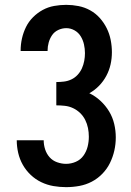

<svg xmlns="http://www.w3.org/2000/svg" viewBox="-20 -763 540 791"><path d="M252 8Q226 8 200 3.5Q174 -1 150 -12.5Q126 -24 106.5 -42.5Q87 -61 74 -84Q61 -107 55 -133Q49 -159 49 -185H160Q160 -166 166 -147.5Q172 -129 184.5 -115Q197 -101 215.5 -94.5Q234 -88 252 -88Q273 -88 292.5 -96.5Q312 -105 324 -122Q336 -139 341 -159Q346 -179 346 -200Q346 -218 342.5 -235.5Q339 -253 331 -269Q323 -285 310 -297.5Q297 -310 281 -317.5Q265 -325 247.5 -327Q230 -329 212 -329V-425Q228 -425 244 -427Q260 -429 274.5 -436Q289 -443 300 -455Q311 -467 317.5 -481.5Q324 -496 327 -512Q330 -528 330 -544Q330 -562 326 -580Q322 -598 312.5 -613.5Q303 -629 287 -638Q271 -647 253 -647Q236 -647 220 -639.5Q204 -632 194.5 -618Q185 -604 180.5 -587.5Q176 -571 176 -554V-553H65V-555Q65 -580 70.5 -604.5Q76 -629 87 -651.5Q98 -674 116 -692Q134 -710 156 -722Q178 -734 203 -738.5Q228 -743 253 -743Q278 -743 303.5 -738Q329 -733 351.5 -720.5Q374 -708 391 -689Q408 -670 419.5 -647Q431 -624 436 -598.5Q441 -573 441 -548Q441 -522 435.5 -497.5Q430 -473 418 -450.5Q406 -428 388 -409.5Q370 -391 348 -379Q373 -367 394 -347.5Q415 -328 429.5 -304Q444 -280 450.5 -252.5Q457 -225 457 -197Q457 -169 451 -142.5Q445 -116 433 -91.5Q421 -67 401.5 -47Q382 -27 358 -14.5Q334 -2 307 3Q280 8 252 8Z"/></svg>

Font: Iosevka Curly
Style: Bold
Weight: 700
Monospace: yes
Designer: Belleve Invis
Foundry: Belleve Invis
Version: Version 22.1.2; ttfautohint (v1.8.4)